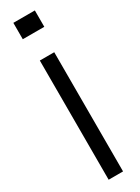

<svg xmlns="http://www.w3.org/2000/svg" viewBox="-215 -819 611 837"><g transform="rotate(-30 90.0 -400.0)"><path d="M35.9 -717.6V-800H144.2V-717.6ZM53.8 0V-600H126.3V0Z"/></g></svg>

Font: Big Shoulders Stencil Thin
Style: Regular
Weight: 100
Designer: Patric King
Foundry: XO Type Co
Version: Version 2.001